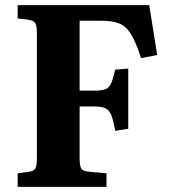

<svg xmlns="http://www.w3.org/2000/svg" viewBox="-20 -730 664 750"><path d="M49 0V-53L93 -59Q111 -61 117.5 -71Q124 -81 124 -111V-606Q124 -630 117.5 -640Q111 -650 90 -653L49 -658V-710H563L594 -515L531 -503Q511 -565 492 -596Q473 -627 446.5 -638Q420 -649 375 -649H291V-376H351Q379 -376 393 -382Q407 -388 414.5 -405.5Q422 -423 430 -458L481 -462V-227L430 -219Q423 -259 415 -279.5Q407 -300 392 -307Q377 -314 350 -314H291V-110Q291 -84 297 -72.5Q303 -61 330 -59L396 -53V0Z"/></svg>

Font: Literata 36pt
Style: Bold
Weight: 700
Designer: Latin by Veronika Burian and Jose Scaglione. Greek by Irene Vlachou. Cyrillic by Vera Evstafieva.
Foundry: TypeTogether
Version: Version 3.002